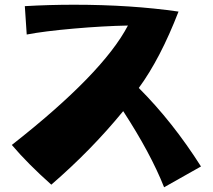

<svg xmlns="http://www.w3.org/2000/svg" viewBox="-20 -735 900 812"><path d="M501 -265Q367 -101 197 46Q97 -43 30 -122Q415 -424 521 -627Q416 -625 291 -614Q166 -603 93 -589L85 -709Q188 -715 293 -715Q534 -715 735 -686Q658 -487 567 -363Q710 -220 830 -31L674 57Q617 -87 501 -265Z"/></svg>

Font: Otomanopee
Style: Regular
Weight: 400
Designer: Das Ende der Wildnis
Foundry: Gutenberg Labo
Version: Version 3.000